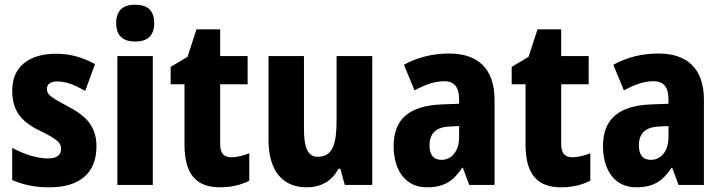

<svg xmlns="http://www.w3.org/2000/svg" viewBox="-20 -788 3078 818"><path d="M391 -165C391 -255 340 -298 267 -336C190 -377 180 -387 180 -409C180 -430 195 -441 224 -441C266 -441 303 -423 343 -401L385 -515C329 -545 278 -559 219 -559C102 -559 32 -503 32 -402C32 -318 69 -270 148 -232C233 -191 240 -176 240 -153C240 -127 222 -113 184 -113C135 -113 78 -133 32 -158V-21C83 1 131 10 191 10C319 10 391 -50 391 -165Z M556 -768C504 -768 475 -744 475 -689C475 -635 505 -611 556 -611C607 -611 637 -635 637 -689C637 -743 609 -768 556 -768ZM631 -549H480V0H631Z M965 -118C933 -118 918 -136 918 -174V-429H1035V-549H918V-663H817L779 -546L707 -503V-429H766V-173C766 -44 817 10 918 10C967 10 1009 -1 1042 -18V-135C1014 -124 989 -118 965 -118Z M1566 -549H1414V-281C1414 -179 1401 -120 1333 -120C1292 -120 1275 -159 1275 -237V-549H1124V-192C1124 -60 1184 10 1286 10C1347 10 1394 -16 1422 -69H1430L1449 0H1566Z M1894 -560C1822 -560 1756 -543 1701 -512L1746 -403C1794 -429 1834 -442 1873 -442C1915 -442 1936 -416 1936 -366V-346L1858 -343C1727 -337 1657 -283 1657 -166C1657 -67 1704 10 1798 10C1872 10 1911 -16 1949 -73H1952L1979 0H2087V-363C2087 -495 2016 -560 1894 -560ZM1897 -249 1936 -251V-203C1936 -144 1904 -107 1861 -107C1829 -107 1810 -125 1810 -169C1810 -218 1836 -247 1897 -249Z M2418 -118C2386 -118 2371 -136 2371 -174V-429H2488V-549H2371V-663H2270L2232 -546L2160 -503V-429H2219V-173C2219 -44 2270 10 2371 10C2420 10 2462 -1 2495 -18V-135C2467 -124 2442 -118 2418 -118Z M2786 -560C2714 -560 2648 -543 2593 -512L2638 -403C2686 -429 2726 -442 2765 -442C2807 -442 2828 -416 2828 -366V-346L2750 -343C2619 -337 2549 -283 2549 -166C2549 -67 2596 10 2690 10C2764 10 2803 -16 2841 -73H2844L2871 0H2979V-363C2979 -495 2908 -560 2786 -560ZM2789 -249 2828 -251V-203C2828 -144 2796 -107 2753 -107C2721 -107 2702 -125 2702 -169C2702 -218 2728 -247 2789 -249Z"/></svg>

Font: Noto Sans Gurmukhi UI Condensed ExtraBold
Style: Regular
Weight: 800
Width: 3
Designer: Jelle Bosma - Monotype Design Team
Foundry: Monotype Imaging Inc.
Version: Version 2.004